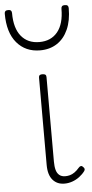

<svg xmlns="http://www.w3.org/2000/svg" viewBox="-82 -870 440 921"><g transform="rotate(-5 138.0 -409.5)"><path d="M191 17Q173 17 159 11Q145 5 134.5 -7Q124 -19 118.5 -37Q113 -55 113 -80V-500Q113 -508 117 -511.5Q121 -515 130 -515Q140 -515 144.5 -511.5Q149 -508 149 -500V-93Q149 -69 153.5 -52.5Q158 -36 169 -27Q180 -18 198 -18Q209 -18 220 -21Q231 -24 242.5 -32Q254 -40 265 -53Q270 -59 275.5 -60Q281 -61 286 -55Q291 -51 292.5 -46Q294 -41 290 -35Q279 -20 263 -8Q247 4 228.5 10.5Q210 17 191 17ZM130 -630Q60 -630 18 -679.5Q-24 -729 -24 -820Q-24 -828 -20 -832Q-16 -836 -6 -836Q3 -836 7 -832Q11 -828 11 -820Q11 -747 42.5 -708.5Q74 -670 130 -670Q186 -670 217.5 -708.5Q249 -747 249 -820Q249 -828 253 -832Q257 -836 266 -836Q276 -836 280 -832Q284 -828 284 -820Q284 -760 265 -717.5Q246 -675 211.5 -652.5Q177 -630 130 -630Z"/></g></svg>

Font: Playwrite BR Thin
Style: Regular
Weight: 250
Version: Version 1.003